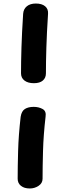

<svg xmlns="http://www.w3.org/2000/svg" viewBox="-20 -896 365 1087"><path d="M97 -235Q102 -267 121 -279Q140 -291 171 -291Q199 -291 221 -279Q243 -267 238 -235Q226 -131 223.5 -40Q221 51 221 116Q221 141 198.5 156Q176 171 149 171Q117 171 98.5 156Q80 141 80 116Q80 51 82.5 -40Q85 -131 97 -235ZM111 -818Q113 -845 132 -860.5Q151 -876 183 -876Q217 -876 235.5 -860.5Q254 -845 252 -818Q245 -709 242.5 -627Q240 -545 240 -481Q240 -455 222.5 -440Q205 -425 172 -425Q138 -425 118.5 -440Q99 -455 99 -481Q99 -545 101.5 -627Q104 -709 111 -818Z"/></svg>

Font: Playpen Sans Arabic
Style: Bold
Weight: 700
Version: Version 2.000